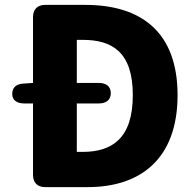

<svg xmlns="http://www.w3.org/2000/svg" viewBox="-20 -725 798 785"><path d="M80 -302H115V-10C115 22 133 40 165 40H339C556 40 706 -77 706 -336C706 -595 556 -705 329 -705H165C133 -705 115 -687 115 -655V-386L73 -383C45 -381 30 -366 30 -341C30 -316 48 -302 80 -302ZM294 -104V-302H383C415 -302 433 -317 433 -344C433 -371 415 -386 383 -386H294V-562H318C438 -562 523 -513 523 -336C523 -159 438 -104 318 -104Z"/></svg>

Font: コーポレート・ロゴ（ラウンド）ver3 Bold
Style: Regular
Weight: 700
Designer: [KANA_main] LOGOTYPE.JP [Source Han Sans] Ryoko NISHIZUKA 西塚涼子 (kana, bopomofo & ideographs); Paul D. Hunt (Latin, Greek
Version: Version 12.001;FEAKit 1.0